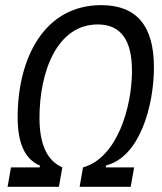

<svg xmlns="http://www.w3.org/2000/svg" viewBox="-20 -723 626 743"><path d="M9.3 0H208L221.2 -75.2C161.6 -102.1 132.8 -164.6 132.8 -267.1C132.8 -443.8 199.7 -628.4 358.4 -628.4C446.8 -628.4 490.7 -568.8 490.7 -449.2C490.7 -307.6 433.1 -111.8 301.3 -75.2L288.1 0H485.8L499 -75.2H389.2L390.6 -83C522.5 -115.7 575.7 -317.4 575.7 -462.4C575.7 -623.5 508.3 -703.1 371.6 -703.1C152.8 -703.1 48.3 -500.5 48.3 -269C48.3 -167.5 76.7 -106.9 134.8 -82L133.3 -75.2H22.5Z"/></svg>

Font: Cascadia Code PL SemiLight
Style: Italic
Weight: 350
Italic angle: -10°
Monospace: yes
Designer: Aaron Bell
Foundry: Saja Typeworks
Version: Version 2404.023